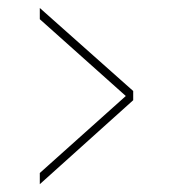

<svg xmlns="http://www.w3.org/2000/svg" viewBox="-20 -508 424 480"><path d="M79.5 -47.5V-75.5L294.5 -268L79.5 -460V-488L313 -280.5V-257.5Z"/></svg>

Font: Imbue 50pt Light
Style: Regular
Weight: 300
Designer: Tyler Finck
Foundry: Etcetera Type Company
Version: Version 1.102; ttfautohint (v1.8.3)